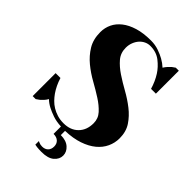

<svg xmlns="http://www.w3.org/2000/svg" viewBox="-265 -820 1124 1124"><g transform="rotate(45 297.5 -257.5)"><path d="M275 -10Q332 -10 366 -44Q400 -78 400 -135Q400 -174 374 -202.5Q348 -231 309 -256Q270 -281 225 -306Q180 -331 141 -363Q102 -395 76 -437.5Q50 -480 50 -540Q50 -576 65 -607.5Q80 -639 110.5 -663Q141 -687 187 -701Q233 -715 295 -715Q330 -715 360 -704.5Q390 -694 411 -682Q436 -668 455 -650Q463 -663 472.5 -673.5Q482 -684 490 -691Q500 -699 510 -705H535V-515H495Q481 -563 456 -602Q435 -635 400 -662.5Q365 -690 315 -690Q296 -690 279 -682Q262 -674 249 -659.5Q236 -645 228 -624.5Q220 -604 220 -580Q220 -537 246 -506.5Q272 -476 311 -450Q350 -424 395 -399Q440 -374 479 -343.5Q518 -313 544 -274Q570 -235 570 -180Q570 -142 554 -107.5Q538 -73 506 -46.5Q474 -20 425.5 -3.5Q377 13 313 15V50Q358 50 383 72.5Q408 95 408 125Q408 155 382 177.5Q356 200 303 200Q292 200 282 199.5Q272 199 264 198Q255 197 247 195V165Q251 168 257 170Q267 175 283 175Q306 175 319.5 161.5Q333 148 333 125Q333 102 318.5 88.5Q304 75 278 75V14Q238 12 208 1.5Q178 -9 157 -20Q132 -33 115 -50Q107 -36 97.5 -26Q88 -16 80 -9Q70 -1 60 5H35V-185H75Q90 -136 117 -97Q129 -80 144 -64.5Q159 -49 178.5 -37Q198 -25 222 -17.5Q246 -10 275 -10Z"/></g></svg>

Font: Yeseva One
Style: Regular
Weight: 400
Designer: Jovanny Lemonad
Foundry: Jovanny Lemonad
Version: Version 2.001; ttfautohint (v0.91) -l 8 -r 50 -G 200 -x 0 -w